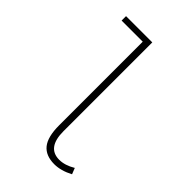

<svg xmlns="http://www.w3.org/2000/svg" viewBox="-230 -855 960 960"><g transform="rotate(45 250.0 -375.5)"><path d="M343.8 13.7Q283.2 13.7 253.4 -22.9Q223.6 -59.6 223.6 -141.6V-732.4H74.2V-763.7H259.8V-135.7Q259.8 -19.5 345.7 -19.5Q385.7 -19.5 429.7 -45.9L442.4 -13.7Q390.6 13.7 343.8 13.7Z"/></g></svg>

Font: Gen Shin Gothic Monospace ExtraLight
Style: Regular
Weight: 200
Designer: [Source Han Sans]
Ryoko NISHIZUKA  (kana & ideographs); Paul D. Hunt (Latin, Greek & Cyrillic); Wenlong ZHANG  (bopomofo
Version: Version 1.002.20150607